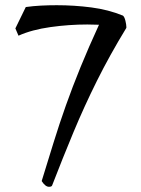

<svg xmlns="http://www.w3.org/2000/svg" viewBox="-20 -665 540 737"><path d="M168 52Q154 52 140 30Q164 -48 186 -119Q208 -190 233 -260.5Q258 -331 289 -407Q320 -483 360 -570Q349 -570 337.5 -570.5Q326 -571 315 -571Q245 -571 173.5 -561Q102 -551 51 -528L39 -556L79 -638Q108 -642 137.5 -643.5Q167 -645 198 -645Q265 -645 330.5 -636.5Q396 -628 452 -605Q458 -600 461.5 -585Q465 -570 465 -562V-558Q401 -453 352 -354.5Q303 -256 262 -157.5Q221 -59 180 47Q178 52 168 52Z"/></svg>

Font: Julee
Style: Regular
Weight: 400
Designer: Julian Tunni
Foundry: Julian Tunni
Version: Version 1.002; ttfautohint (v1.8.4.7-5d5b);gftools[0.9.23]